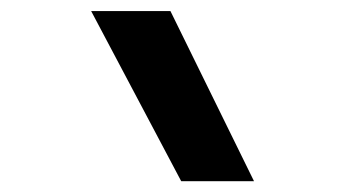

<svg xmlns="http://www.w3.org/2000/svg" viewBox="-20 -932 640 356"><path d="M316 -596 149 -911.5H296L451 -596Z"/></svg>

Font: Spline Sans Mono
Style: Bold
Weight: 700
Designer: Eben Sorkin, Mirko Velimirovic
Foundry: Sorkin Type
Version: Version 1.004